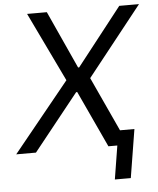

<svg xmlns="http://www.w3.org/2000/svg" viewBox="-78 -778 828 1005"><g transform="rotate(-5 336.5 -275.5)"><path d="M206 -727.3 343.8 -424.7H349.4L586.6 -727.3H690.3L402 -363.6L533.7 -78.1H609.4L568.2 176.1H484.4L512.8 0H465.9L328.1 -296.9H322.4L85.2 0H-18.5L277 -363.6L102.3 -727.3Z"/></g></svg>

Font: Karasuma Gothic
Style: Italic
Weight: 400
Italic angle: -9.39999°
Designer: Rasmus Andersson / Ryoko Nishizuka
Foundry: Genbu
Version: Version 1.00